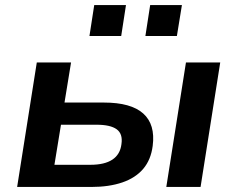

<svg xmlns="http://www.w3.org/2000/svg" viewBox="-20 -742 942 762"><path d="M48 0 126 -494H262L236 -335H392Q500 -335 548.5 -291.5Q597 -248 586 -163Q579 -108 548.5 -72Q518 -36 465.5 -18Q413 0 342 0ZM196 -88H339Q395 -88 426 -108.5Q457 -129 462 -170Q468 -211 443 -229Q418 -247 363 -247H222ZM640 0 718 -494H854L776 0ZM557 -599 576 -722H702L682 -599ZM335 -599 354 -722H480L461 -599Z"/></svg>

Font: Nunito Sans 10pt SemiExpanded
Style: Bold Italic
Weight: 700
Width: 6
Italic angle: -9°
Designer: Vernon Adams
Foundry: Vernon Adams
Version: Version 3.101;gftools[0.9.27]